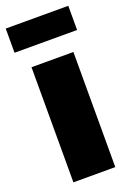

<svg xmlns="http://www.w3.org/2000/svg" viewBox="-143 -791 579 845"><g transform="rotate(-20 146.5 -369.0)"><path d="M47.9 0V-539.1H244.1V0ZM292.5 -737.8V-624.5H-0.5V-737.8Z"/></g></svg>

Font: Inter 18pt Black
Style: Regular
Weight: 900
Designer: Rasmus Andersson
Foundry: rsms
Version: Version 4.001;git-66647c0bb